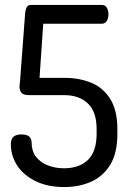

<svg xmlns="http://www.w3.org/2000/svg" viewBox="-20 -751 524 777"><path d="M240 6Q172 6 123 -18.5Q74 -43 49 -82Q24 -121 24 -167Q24 -190 35.5 -198.5Q47 -207 66 -207Q90 -207 99 -197.5Q108 -188 108 -173Q108 -140 125.5 -117Q143 -94 173 -82Q203 -70 239 -70Q301 -70 336 -104Q371 -138 371 -210V-229Q371 -298 336 -332Q301 -366 240 -366H98Q75 -366 67 -375.5Q59 -385 59 -399Q59 -405 59.5 -410Q60 -415 61 -421L82 -701Q84 -715 89 -723Q94 -731 104 -731H392Q406 -731 412.5 -719.5Q419 -708 419 -693Q419 -679 412.5 -667Q406 -655 392 -655H155L140 -436H240Q301 -436 349.5 -416Q398 -396 426.5 -350Q455 -304 455 -229V-210Q455 -131 426 -84Q397 -37 348.5 -15.5Q300 6 240 6Z"/></svg>

Font: Dosis ExtraLight Medium
Style: Regular
Weight: 500
Version: Version 3.001; ttfautohint (v1.8.2)